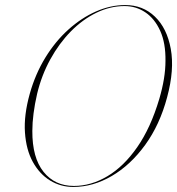

<svg xmlns="http://www.w3.org/2000/svg" viewBox="-20 -730 701 760"><path d="M475.5 -710Q545.5 -710 593.2 -664.2Q641 -618.5 656 -536.5Q671 -454.5 641.5 -345Q612.5 -236 554.5 -156.2Q496.5 -76.5 422.2 -33.2Q348 10 270 10Q220 10 178.2 -15.5Q136.5 -41 110 -89Q83.5 -137 78.8 -205.5Q74 -274 98 -359.5Q120 -437.5 159.5 -502Q199 -566.5 250.8 -613Q302.5 -659.5 360.2 -684.8Q418 -710 475.5 -710ZM272.5 6Q340.5 6 405.2 -32.5Q470 -71 523.2 -147.5Q576.5 -224 610.5 -338.5Q635 -421.5 635 -489Q636 -559.5 614.2 -607.8Q592.5 -656 555.5 -681Q518.5 -706 473 -706Q416 -706 361.5 -679.5Q307 -653 260.5 -605.8Q214 -558.5 179.2 -495.2Q144.5 -432 127 -359Q117.5 -318 112.8 -281Q108 -244 108 -211.5Q107.5 -106 152.2 -50Q197 6 272.5 6Z"/></svg>

Font: Fraunces 144pt Thin
Style: Italic
Weight: 100
Italic angle: -16°
Version: Version 1.000;[b76b70a41]